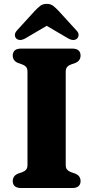

<svg xmlns="http://www.w3.org/2000/svg" viewBox="-20 -944 468 964"><path d="M310 -115.5Q310 -100.5 317.2 -92.2Q324.5 -84 337 -79.5L358.5 -72Q384.5 -61 384.5 -34.5Q384.5 -18.5 374.2 -9.2Q364 0 343 0H85.5Q64.5 0 54.2 -9.2Q44 -18.5 44 -34.5Q44 -61 70 -72L91.5 -79.5Q104 -84 111 -92.2Q118 -100.5 118 -115.5V-584.5Q118 -599.5 111 -607.8Q104 -616 91.5 -620.5L70 -628Q44 -639 44 -665.5Q44 -681.5 54.2 -690.8Q64.5 -700 85.5 -700H343Q364 -700 374.2 -690.8Q384.5 -681.5 384.5 -665.5Q384.5 -639 358.5 -628L337 -620.5Q324.5 -616 317.2 -607.8Q310 -599.5 310 -584.5ZM253 -837H176L319 -753Q349 -735 366.5 -750Q373.5 -756 374.5 -767.5Q375.5 -779 363.5 -791.5L275 -888.5Q259.5 -905 246.8 -914.8Q234 -924.5 214.5 -924.5Q195 -924.5 182.2 -914.8Q169.5 -905 154 -888.5L65.5 -791.5Q54 -779 54.8 -767.5Q55.5 -756 62.5 -750Q80 -735 110 -753Z"/></svg>

Font: Fraunces 28pt Soft Wonky
Style: Bold
Weight: 700
Version: Version 1.000;[b76b70a41]